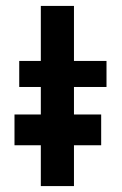

<svg xmlns="http://www.w3.org/2000/svg" viewBox="-20 -629 413 649"><path d="M118 -609H230V-423H340V-335H230V0H118V-335H45V-423H118ZM29 -242H322V-138H29Z"/></svg>

Font: Synthetic SemiBold
Style: Regular
Weight: 600
Designer: Santiago Orozco
Foundry: Typemade
Version: Version 2.000; ttfautohint (v1.8.4.7-5d5b)